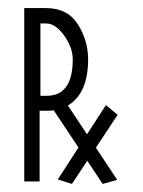

<svg xmlns="http://www.w3.org/2000/svg" viewBox="-20 -449 354 475"><path d="M271 -165 158 6 123 -5 242 -189ZM40 -429H94Q147 -429 172.5 -389Q198 -349 198 -302Q198 -218 148 -188L270 -4L234 6L113 -176Q107 -175 94 -175H78V0H40ZM80 -391V-212H94Q121 -212 135 -225Q160 -246 160 -302Q160 -332 138 -362Q117 -391 94 -391Z"/></svg>

Font: Astronomicon
Style: Regular
Weight: 400
Version: Version 1.1